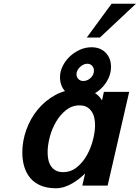

<svg xmlns="http://www.w3.org/2000/svg" viewBox="-20 -990 745 1024"><path d="M99 -177Q99 -238 120.5 -298Q142 -358 181.5 -406Q221 -454 276.5 -484Q332 -514 400 -514Q453 -514 482 -496.5Q511 -479 524 -454L534 -500H669L554 0H419L434 -65Q421 -52 403.5 -38Q386 -24 366.5 -12.5Q347 -1 324.5 6.5Q302 14 278 14Q231 14 197 -0.5Q163 -15 141.5 -40.5Q120 -66 109.5 -101Q99 -136 99 -177ZM234 -178Q234 -159 237.5 -140Q241 -121 250.5 -106Q260 -91 276 -81.5Q292 -72 316 -72Q358 -72 390 -98Q422 -124 443.5 -162.5Q465 -201 476 -244.5Q487 -288 487 -322Q487 -342 483 -361Q479 -380 469 -395Q459 -410 443.5 -419Q428 -428 404 -428Q364 -428 332.5 -403Q301 -378 279 -340.5Q257 -303 245.5 -259.5Q234 -216 234 -178ZM300 -578Q300 -609 314.5 -638Q329 -667 352.5 -689Q376 -711 406 -724.5Q436 -738 468 -738Q515 -738 543.5 -709Q572 -680 572 -633Q572 -601 558 -571.5Q544 -542 521 -519.5Q498 -497 468.5 -483.5Q439 -470 408 -470Q360 -470 330 -500.5Q300 -531 300 -578ZM388 -593Q388 -578 398.5 -568Q409 -558 424 -558Q446 -558 463.5 -574.5Q481 -591 481 -614Q481 -629 471 -639.5Q461 -650 446 -650Q425 -650 406.5 -632.5Q388 -615 388 -593ZM513 -790H443L575 -970H705Z"/></svg>

Font: Perun
Style: Bold Italic
Weight: 700
Italic angle: -12°
Foundry: Copyright (c) Stefan Peev, Context Ltd, 2016
Version: Version 1.027